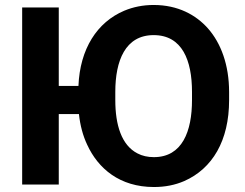

<svg xmlns="http://www.w3.org/2000/svg" viewBox="-20 -741 983 771"><path d="M900 -339V-371C900 -481 867 -568 815 -627C767 -681 695 -721 597 -721C554 -721 515 -713 479 -698C370 -652 301 -545 295 -396H216V-711H69V0H216V-283H297C302 -237 313 -196 330 -160C374 -64 461 10 598 10C643 10 683 2 720 -14C833 -64 900 -176 900 -339ZM598 -110C573 -110 551 -115 532 -125C468 -158 443 -239 443 -339V-372C443 -497 483 -600 597 -600C712 -600 751 -498 751 -372V-339C751 -214 712 -110 598 -110Z"/></svg>

Font: Asimov
Style: Regular
Weight: 500
Designer: Google
Version: Version 2.000980; 2014